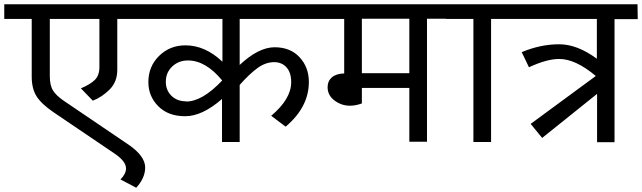

<svg xmlns="http://www.w3.org/2000/svg" viewBox="-40 -667 3016 902"><path d="M563 12Q642 66 642 120Q642 169 600 215L526 176Q552 150 552 124Q552 91 499 55L211 -140Q154 -179 131.5 -215Q109 -251 109 -307V-578H-20V-647H612V-578H511V-339Q511 -282 474.5 -246Q438 -210 396 -194L340 -252Q383 -270 405 -291Q427 -312 427 -352V-578H194V-310Q194 -266 209 -242Q224 -218 259 -194Z M1456 -578H1086V-362Q1175 -445 1250 -445Q1324 -445 1367.5 -398Q1411 -351 1411 -282Q1411 -164 1302 -72L1234 -123Q1328 -202 1328 -281Q1328 -326 1306 -350.5Q1284 -375 1248 -375Q1208 -375 1170 -347.5Q1132 -320 1086 -268V0H1003V-202Q910 -121 830 -121Q750 -121 703.5 -168Q657 -215 657 -281Q657 -355 707.5 -404.5Q758 -454 831 -454Q924 -454 1005 -377V-578H592V-647H1456ZM834 -191V-190Q910 -190 1003 -288V-290Q926 -383 843 -383Q799 -383 769 -354.5Q739 -326 739 -283Q739 -243 765.5 -217Q792 -191 834 -191Z M2075 -647V-579H1966V-1H1883V-254H1660V-181Q1596 -158 1547.5 -184.5Q1499 -211 1499 -257Q1499 -286 1519 -303.5Q1539 -321 1577 -322V-578H1436V-647ZM1883 -323V-579H1660V-323Z M2377 -647V-578H2267V0H2184V-578H2055V-647Z M2955 -647 2956 -577H2847V1H2765V-226L2507 -19L2453 -85L2759 -310Q2664 -390 2587 -390Q2529 -390 2445 -351L2411 -422Q2499 -459 2587 -459Q2672 -459 2764 -391V-578H2357V-647Z"/></svg>

Font: Martel Sans
Style: Regular
Weight: 400
Designer: Dan Reynolds and Mathieu Réguer
Foundry: Dan Reynolds and Mathieu Réguer
Version: Version 1.001;PS 001.001;hotconv 1.0.70;makeotf.lib2.5.58329